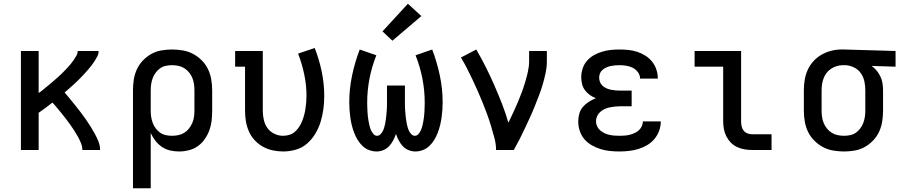

<svg xmlns="http://www.w3.org/2000/svg" viewBox="-20 -803 4840 1028"><path d="M92 0V-530H187V-305Q198 -312 208 -320.5Q218 -329 228 -337Q238 -345 248 -353.5Q258 -362 268 -370.5Q278 -379 287.5 -387.5Q297 -396 306.5 -405Q316 -414 325 -423.5Q334 -433 343 -442.5Q352 -452 360 -462Q368 -472 375.5 -483Q383 -494 389.5 -505.5Q396 -517 396 -530H508Q508 -515 501.5 -502Q495 -489 487 -476.5Q479 -464 470 -452.5Q461 -441 451.5 -430Q442 -419 432 -408Q422 -397 412 -387Q402 -377 391.5 -366.5Q381 -356 370 -346.5Q359 -337 348 -327Q337 -317 326 -308Q341 -290 355.5 -272.5Q370 -255 384.5 -237Q399 -219 412.5 -201Q426 -183 439.5 -164Q453 -145 465 -125.5Q477 -106 488 -86Q499 -66 507.5 -44.5Q516 -23 516 0H421Q421 -19 413.5 -37Q406 -55 397 -71.5Q388 -88 377.5 -104Q367 -120 356 -135.5Q345 -151 333.5 -166Q322 -181 310 -196Q298 -211 285.5 -225.5Q273 -240 261 -254Q243 -240 224.5 -226Q206 -212 187 -199V0Z M692 205V-320Q692 -349 696.5 -377.5Q701 -406 713 -432Q725 -458 745 -479Q765 -500 790 -514Q815 -528 843.5 -533Q872 -538 901 -538Q930 -538 959 -533Q988 -528 1013.5 -514.5Q1039 -501 1060 -480Q1081 -459 1093.5 -433Q1106 -407 1111 -378Q1116 -349 1116 -320V-210Q1116 -183 1113 -156.5Q1110 -130 1101 -105.5Q1092 -81 1076.5 -58.5Q1061 -36 1039 -20.5Q1017 -5 991 1.5Q965 8 939 8Q914 8 890.5 2.5Q867 -3 847 -16.5Q827 -30 812 -49.5Q797 -69 787 -91V205ZM901 -76Q918 -76 935 -79.5Q952 -83 966.5 -92Q981 -101 991.5 -114.5Q1002 -128 1009 -143.5Q1016 -159 1018.5 -176Q1021 -193 1021 -210V-320Q1021 -337 1018.5 -354Q1016 -371 1009.5 -386.5Q1003 -402 992 -415.5Q981 -429 966.5 -438Q952 -447 935 -450.5Q918 -454 901 -454Q884 -454 867.5 -450.5Q851 -447 837.5 -437.5Q824 -428 814 -414.5Q804 -401 798 -385.5Q792 -370 789.5 -353.5Q787 -337 787 -320V-210Q787 -193 789.5 -176.5Q792 -160 798 -144.5Q804 -129 814 -115.5Q824 -102 837.5 -92.5Q851 -83 867.5 -79.5Q884 -76 901 -76Z M1496 8Q1468 8 1440 2Q1412 -4 1387 -18Q1362 -32 1343 -53Q1324 -74 1312.5 -100Q1301 -126 1296.5 -154Q1292 -182 1292 -210V-446H1239V-530H1387V-210Q1387 -186 1392.5 -161.5Q1398 -137 1412 -117.5Q1426 -98 1448.5 -87Q1471 -76 1495 -76Q1513 -76 1529.5 -81Q1546 -86 1559 -97.5Q1572 -109 1581.5 -123.5Q1591 -138 1597.5 -154Q1604 -170 1608.5 -187Q1613 -204 1615.5 -221Q1618 -238 1619.5 -255Q1621 -272 1621 -289Q1621 -347 1609 -404.5Q1597 -462 1576 -516L1665 -546Q1689 -485 1702.5 -420Q1716 -355 1716 -289Q1716 -254 1711.5 -219.5Q1707 -185 1697 -152Q1687 -119 1669 -88.5Q1651 -58 1625 -35Q1599 -12 1565 -2Q1531 8 1496 8Z M1996 8Q1976 8 1956 0.5Q1936 -7 1921 -21.5Q1906 -36 1895 -54Q1884 -72 1876.5 -91.5Q1869 -111 1864 -131Q1859 -151 1856 -171.5Q1853 -192 1851.5 -213Q1850 -234 1850 -255Q1850 -327 1865 -398.5Q1880 -470 1906 -538L1995 -507Q1971 -447 1958.5 -383Q1946 -319 1946 -254Q1946 -242 1946.5 -229.5Q1947 -217 1947.5 -204.5Q1948 -192 1949.5 -180Q1951 -168 1953 -156Q1955 -144 1958 -131.5Q1961 -119 1965.5 -108Q1970 -97 1978.5 -86.5Q1987 -76 1999 -76Q2009 -76 2017 -84Q2025 -92 2029.5 -101Q2034 -110 2037 -120Q2040 -130 2042 -140.5Q2044 -151 2045.5 -161Q2047 -171 2048 -181.5Q2049 -192 2050 -202.5Q2051 -213 2051.5 -223.5Q2052 -234 2052 -244.5Q2052 -255 2052 -265V-345H2148V-265Q2148 -255 2148 -244.5Q2148 -234 2148.5 -223.5Q2149 -213 2150 -202.5Q2151 -192 2152 -181.5Q2153 -171 2154.5 -161Q2156 -151 2158 -140.5Q2160 -130 2163 -120Q2166 -110 2170.5 -101Q2175 -92 2183 -84Q2191 -76 2201 -76Q2213 -76 2221.5 -86.5Q2230 -97 2234.5 -108Q2239 -119 2242 -131.5Q2245 -144 2247 -156Q2249 -168 2250.5 -180Q2252 -192 2252.5 -204.5Q2253 -217 2253.5 -229.5Q2254 -242 2254 -254Q2254 -319 2241.5 -383Q2229 -447 2205 -507L2294 -538Q2320 -470 2335 -398.5Q2350 -327 2350 -255Q2350 -234 2348.5 -213Q2347 -192 2344 -171.5Q2341 -151 2336 -131Q2331 -111 2323.5 -91.5Q2316 -72 2305 -54Q2294 -36 2279 -21.5Q2264 -7 2244 0.5Q2224 8 2204 8Q2185 8 2167 0.5Q2149 -7 2136.5 -20.5Q2124 -34 2115 -51Q2106 -68 2100 -86Q2094 -68 2085 -51Q2076 -34 2063.5 -20.5Q2051 -7 2033 0.5Q2015 8 1996 8ZM2081 -585 2028 -635 2164 -783 2236 -717Z M2636 0Q2636 -33 2627 -65.5Q2618 -98 2608.5 -130Q2599 -162 2587.5 -193Q2576 -224 2563.5 -255Q2551 -286 2537.5 -316.5Q2524 -347 2509.5 -377.5Q2495 -408 2480 -437.5Q2465 -467 2448 -495L2530 -538Q2557 -492 2581 -444Q2605 -396 2626.5 -347Q2648 -298 2667.5 -248Q2687 -198 2702 -146Q2715 -173 2727.5 -199.5Q2740 -226 2751.5 -253Q2763 -280 2773 -307Q2783 -334 2791.5 -362Q2800 -390 2806.5 -419Q2813 -448 2813 -477V-530H2908V-477Q2908 -445 2901.5 -413.5Q2895 -382 2886 -351.5Q2877 -321 2865.5 -291Q2854 -261 2842 -231Q2830 -201 2816.5 -172Q2803 -143 2789.5 -114Q2776 -85 2761.5 -56.5Q2747 -28 2731 0Z M3297 8Q3272 8 3246.5 5.5Q3221 3 3196.5 -4.5Q3172 -12 3149 -25Q3126 -38 3109.5 -57Q3093 -76 3084.5 -101Q3076 -126 3076 -152Q3076 -173 3081.5 -193.5Q3087 -214 3100.5 -230Q3114 -246 3132 -257.5Q3150 -269 3170 -277Q3153 -284 3138 -294.5Q3123 -305 3112 -320Q3101 -335 3096.5 -353Q3092 -371 3092 -389Q3092 -413 3099.5 -436Q3107 -459 3122.5 -477Q3138 -495 3159 -507Q3180 -519 3203 -526Q3226 -533 3249.5 -535.5Q3273 -538 3297 -538Q3321 -538 3345 -535.5Q3369 -533 3392 -525.5Q3415 -518 3435.5 -505Q3456 -492 3471 -473.5Q3486 -455 3494 -431.5Q3502 -408 3502 -384Q3502 -384 3502 -383.5Q3502 -383 3502 -382H3407Q3407 -382 3407 -382.5Q3407 -383 3407 -383Q3407 -401 3395.5 -416.5Q3384 -432 3368 -440Q3352 -448 3333.5 -451Q3315 -454 3297 -454Q3285 -454 3273 -453Q3261 -452 3249.5 -449.5Q3238 -447 3227 -442Q3216 -437 3206.5 -429.5Q3197 -422 3192.5 -410.5Q3188 -399 3188 -387Q3188 -375 3192.5 -363.5Q3197 -352 3206.5 -343.5Q3216 -335 3227.5 -330Q3239 -325 3251 -322.5Q3263 -320 3275.5 -319Q3288 -318 3300 -318H3362V-234H3300Q3286 -234 3272 -232.5Q3258 -231 3244 -228Q3230 -225 3217 -219Q3204 -213 3193.5 -203.5Q3183 -194 3177 -181Q3171 -168 3171 -153Q3171 -140 3177 -127Q3183 -114 3193.5 -105Q3204 -96 3216.5 -90Q3229 -84 3242.5 -81Q3256 -78 3270 -77Q3284 -76 3297 -76Q3311 -76 3324.5 -77Q3338 -78 3351.5 -81.5Q3365 -85 3377.5 -90.5Q3390 -96 3400 -105Q3410 -114 3416 -126.5Q3422 -139 3422 -153H3518Q3518 -153 3518 -153Q3518 -153 3518 -153Q3518 -127 3509 -102.5Q3500 -78 3483.5 -58.5Q3467 -39 3445 -26Q3423 -13 3398.5 -5.5Q3374 2 3348.5 5Q3323 8 3297 8Z M4007 0Q3986 0 3965.5 -3.5Q3945 -7 3926 -16Q3907 -25 3892.5 -40Q3878 -55 3868.5 -74Q3859 -93 3855.5 -113.5Q3852 -134 3852 -155V-446H3699V-530H3948V-155Q3948 -142 3950.5 -128.5Q3953 -115 3961 -104.5Q3969 -94 3981.5 -89Q3994 -84 4007 -84H4111V0Z M4499 8Q4470 8 4441 3Q4412 -2 4386.5 -15.5Q4361 -29 4340 -50Q4319 -71 4306.5 -97Q4294 -123 4289 -152Q4284 -181 4284 -210V-320Q4284 -348 4288.5 -375.5Q4293 -403 4304.5 -428.5Q4316 -454 4335 -475Q4354 -496 4378.5 -510Q4403 -524 4430 -531Q4457 -538 4485 -538Q4489 -538 4492.5 -538Q4496 -538 4500 -538L4775 -530V-446L4647 -450Q4662 -439 4674 -424.5Q4686 -410 4694 -393Q4702 -376 4705 -357.5Q4708 -339 4708 -320V-210Q4708 -181 4703.5 -152.5Q4699 -124 4687 -98Q4675 -72 4655 -51Q4635 -30 4610 -16Q4585 -2 4556.5 3Q4528 8 4499 8ZM4499 -76Q4516 -76 4532.5 -79.5Q4549 -83 4562.5 -92.5Q4576 -102 4586 -115.5Q4596 -129 4602 -144.5Q4608 -160 4610.5 -176.5Q4613 -193 4613 -210V-320Q4613 -344 4608 -367.5Q4603 -391 4589.5 -410.5Q4576 -430 4554.5 -441Q4533 -452 4509 -454H4500Q4498 -454 4496 -454Q4494 -454 4492 -454Q4476 -454 4460 -449Q4444 -444 4430 -435Q4416 -426 4406 -413Q4396 -400 4390 -384.5Q4384 -369 4381.5 -352.5Q4379 -336 4379 -320V-210Q4379 -193 4381.5 -176Q4384 -159 4390.5 -143.5Q4397 -128 4408 -114.5Q4419 -101 4433.5 -92Q4448 -83 4465 -79.5Q4482 -76 4499 -76Z"/></svg>

Font: Iosevka Curly Slab MdEx
Style: Regular
Weight: 500
Width: 7
Monospace: yes
Designer: Belleve Invis
Foundry: Belleve Invis
Version: Version 11.1.0; ttfautohint (v1.8.3)